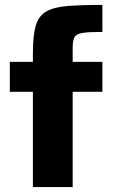

<svg xmlns="http://www.w3.org/2000/svg" viewBox="-20 -762 462 782"><path d="M114 0V-388H20V-510H114V-545Q114 -617 125.5 -657Q137 -697 168 -715Q199 -733 254.5 -737.5Q310 -742 397 -742V-632Q342 -632 316.5 -628Q291 -624 283.5 -610.5Q276 -597 276 -567V-510H397V-388H276V0Z"/></svg>

Font: Saira
Style: Bold
Weight: 700
Designer: Hector Gatti with collaboration of the Omnibus-Type team
Foundry: Omnibus-Type
Version: Version 1.100; ttfautohint (v1.8.3)